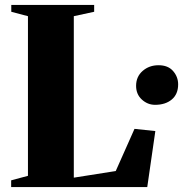

<svg xmlns="http://www.w3.org/2000/svg" viewBox="-20 -763 752 783"><path d="M25.5 0V-27.5L94 -46V-697L26 -715V-743H364V-715L281 -697V-38.5L452 -65.5L528.5 -237.5L613.5 -228.5L580.5 0ZM612.5 -335.5Q582 -335.5 558.5 -357Q535 -378.5 535 -413Q535 -450.5 561.8 -473.8Q588.5 -497 626.5 -497Q665.5 -497 686 -473.2Q706.5 -449.5 706.5 -419Q706.5 -379 680.5 -357.2Q654.5 -335.5 612.5 -335.5Z"/></svg>

Font: Merriweather 120pt Black
Style: Regular
Weight: 900
Designer: Eben Sorkin
Foundry: Eben Sorkin
Version: Version 2.100